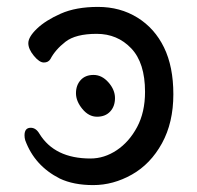

<svg xmlns="http://www.w3.org/2000/svg" viewBox="-20 -512 570 556"><path d="M250 24Q193 24 153 5Q80 -32 53 -106Q51 -113 51 -120Q51 -142 69 -142Q84 -142 94 -125Q138 -53 242 -53Q282 -53 318 -77Q354 -101 377 -144Q400 -187 400 -246Q400 -330 360 -372Q320 -414 260 -414Q199 -414 169.5 -391Q140 -368 126 -341Q120 -331 107 -331Q94 -331 78 -350.5Q62 -370 62 -387Q62 -405 87 -429Q112 -453 156 -472.5Q200 -492 264 -492Q328 -492 378 -461Q428 -430 455 -374.5Q482 -319 482 -239Q482 -157 449 -97Q416 -37 362 -6.5Q308 24 250 24ZM299 -189Q285 -174 261 -174Q237 -174 218.5 -196.5Q200 -219 200 -242Q200 -265 213.5 -280Q227 -295 251 -295Q275 -295 294 -273.5Q313 -252 313 -228Q313 -204 299 -189Z"/></svg>

Font: LXGW WenKai Lite Medium
Style: Regular
Weight: 500
Designer: LXGW / Fontworks Inc.
Foundry: LXGW / Fontworks Inc.
Version: Version 1.511; March 25, 2025